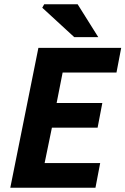

<svg xmlns="http://www.w3.org/2000/svg" viewBox="-20 -875 585 895"><path d="M28 0 159 -652H545L523 -537H272L244 -395H457L435 -280H222L188 -115H447L425 0ZM326 -702 177 -839 186 -855H342L438 -702Z"/></svg>

Font: Source Sans 3 ExtraLight
Style: Bold Italic
Weight: 700
Italic angle: -11°
Version: Version 3.052;hotconv 1.1.0;makeotfexe 2.6.0